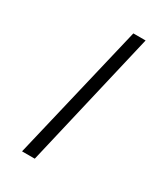

<svg xmlns="http://www.w3.org/2000/svg" viewBox="-214 -855 935 1072"><g transform="rotate(30 254.0 -319.5)"><path d="M110 121 319 -760H398L192 121Z"/></g></svg>

Font: Noto Serif Devanagari Black
Style: Regular
Weight: 900
Designer: Universal Thirst, Indian Type Foundry and the Monotype Design Team
Foundry: Monotype Imaging Inc.
Version: Version 2.004; ttfautohint (v1.8.4.7-5d5b)